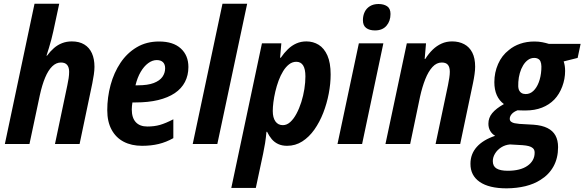

<svg xmlns="http://www.w3.org/2000/svg" viewBox="-20 -780 3165 1040"><path d="M6.3 0 167 -759.8H300.8L268.6 -609.9Q264.6 -590.3 258.3 -566.9Q252 -543.5 245.1 -520.5Q238.3 -497.6 231.9 -478.5H234.9Q252.4 -502.4 272.5 -519.8Q292.5 -537.1 316.7 -546.4Q340.8 -555.7 369.1 -555.7Q409.2 -555.7 436.5 -539.1Q463.9 -522.5 477.8 -491.7Q491.7 -460.9 491.7 -418Q491.7 -399.9 488.3 -376.2Q484.9 -352.5 480 -328.6L411.1 0H277.8L344.7 -317.9Q349.1 -337.9 351.8 -356.4Q354.5 -375 354.5 -391.1Q354.5 -415.5 343.5 -428.5Q332.5 -441.4 310.1 -441.4Q284.2 -441.4 262.7 -420.4Q241.2 -399.4 224.6 -359.9Q208 -320.3 195.8 -264.6L139.6 0Z M749.5 9.8Q692.4 9.8 650.1 -12.2Q607.9 -34.2 584.5 -77.4Q561 -120.6 561 -183.1Q561 -253.4 579.1 -320.1Q597.2 -386.7 632.6 -439.7Q668 -492.7 720.5 -523.9Q772.9 -555.2 841.8 -555.2Q918 -555.2 959.2 -517.6Q1000.5 -480 1000.5 -417Q1000.5 -372.1 981.9 -336.2Q963.4 -300.3 926.8 -275.6Q890.1 -251 836.7 -238Q783.2 -225.1 713.9 -225.1H697.3Q695.8 -215.3 694.8 -206.1Q693.8 -196.8 693.8 -187.5Q693.8 -141.6 715.6 -118.2Q737.3 -94.7 778.3 -94.7Q815.9 -94.7 846.7 -103.5Q877.4 -112.3 918.9 -133.8V-31.7Q879.9 -9.8 839.1 0Q798.3 9.8 749.5 9.8ZM713.9 -317.9H726.6Q780.3 -317.9 812.7 -330.3Q845.2 -342.8 859.9 -363.8Q874.5 -384.8 874.5 -410.2Q874.5 -431.6 862.8 -443.1Q851.1 -454.6 829.1 -454.6Q805.2 -454.6 782.5 -437.7Q759.8 -420.9 741.9 -390.4Q724.1 -359.9 713.9 -317.9Z M1023.9 0 1185.1 -759.8H1318.8L1157.2 0Z M1232.9 237.8 1398.9 -545.4H1503.9L1497.1 -467.3H1501Q1519 -493.7 1539.8 -513.7Q1560.5 -533.7 1585.4 -544.7Q1610.4 -555.7 1639.6 -555.7Q1676.3 -555.7 1706.1 -537.4Q1735.8 -519 1753.4 -479.5Q1771 -439.9 1771 -376.5Q1771 -326.7 1760.7 -272.9Q1750.5 -219.2 1731 -168.9Q1711.4 -118.7 1682.9 -78.1Q1654.3 -37.6 1617.2 -13.9Q1580.1 9.8 1535.2 9.8Q1507.3 9.8 1486.8 0.2Q1466.3 -9.3 1451.9 -26.4Q1437.5 -43.5 1426.8 -65.9H1423.3Q1420.4 -32.7 1415.8 -3.9Q1411.1 24.9 1405.3 52.2L1365.7 237.8ZM1512.2 -102.1Q1533.7 -102.1 1552.2 -118.9Q1570.8 -135.7 1585.9 -164.1Q1601.1 -192.4 1612.1 -227.1Q1623 -261.7 1628.7 -297.9Q1634.3 -334 1634.3 -366.2Q1634.3 -406.2 1621.8 -425.8Q1609.4 -445.3 1585 -445.3Q1563.5 -445.3 1545.7 -431.4Q1527.8 -417.5 1513.7 -394.5Q1499.5 -371.6 1489 -343Q1478.5 -314.5 1471.4 -284.2Q1464.4 -253.9 1460.9 -226.6Q1457.5 -199.2 1457.5 -178.7Q1457.5 -142.6 1471.9 -122.3Q1486.3 -102.1 1512.2 -102.1Z M1808.1 0 1923.8 -545.4H2056.6L1941.4 0ZM2011.2 -615.2Q1981.4 -615.2 1963.6 -628.4Q1945.8 -641.6 1945.8 -670.4Q1945.8 -695.3 1955.3 -715.1Q1964.8 -734.9 1983.9 -746.6Q2002.9 -758.3 2030.3 -758.3Q2058.6 -758.3 2076.9 -746.1Q2095.2 -733.9 2095.2 -704.1Q2095.2 -666 2073.5 -640.6Q2051.8 -615.2 2011.2 -615.2Z M2067.9 0 2183.6 -545.4H2287.6L2280.3 -460.9H2283.7Q2301.8 -489.7 2323.7 -511Q2345.7 -532.2 2371.8 -543.9Q2397.9 -555.7 2428.7 -555.7Q2466.3 -555.7 2494.6 -540.5Q2522.9 -525.4 2538.3 -495.1Q2553.7 -464.8 2553.7 -418.9Q2553.7 -400.9 2550.5 -378.2Q2547.4 -355.5 2542 -329.6L2472.7 0H2339.4L2406.7 -319.3Q2410.6 -339.4 2413.6 -357.9Q2416.5 -376.5 2416.5 -391.1Q2416.5 -416.5 2406 -429Q2395.5 -441.4 2373 -441.4Q2344.7 -441.4 2322.5 -417.2Q2300.3 -393.1 2283.7 -351.3Q2267.1 -309.6 2255.4 -256.8L2201.7 0Z M2724.1 240.2Q2628.9 240.2 2578.4 205.3Q2527.8 170.4 2528.3 106.9Q2528.3 54.2 2562.5 15.9Q2596.7 -22.5 2662.1 -44.4Q2645.5 -53.7 2635.5 -70.6Q2625.5 -87.4 2625.5 -109.9Q2625.5 -142.1 2646.2 -167.2Q2667 -192.4 2709.5 -216.3Q2684.1 -234.9 2670.9 -264.6Q2657.7 -294.4 2657.7 -335Q2657.7 -387.2 2678 -433.3Q2698.2 -479.5 2736.3 -508.8Q2762.2 -530.8 2797.6 -543Q2833 -555.2 2874.5 -555.2Q2897.9 -555.2 2917.5 -551.3Q2937 -547.4 2952.6 -542.5H3125L3108.9 -466.3L3033.2 -447.3Q3037.1 -436 3039.1 -423.1Q3041 -410.2 3041 -395.5Q3041 -352.1 3025.4 -310.8Q3009.8 -269.5 2982.9 -241.2Q2955.1 -212.4 2915.8 -197Q2876.5 -181.6 2827.1 -181.6Q2811 -181.6 2800.8 -181.9Q2790.5 -182.1 2783.7 -182.6Q2762.7 -174.8 2752 -162.4Q2741.2 -149.9 2741.2 -136.7Q2741.2 -124.5 2751 -119.1Q2757.3 -114.7 2767.8 -112.5Q2778.3 -110.4 2793.5 -108.9L2870.1 -104.5Q2916 -101.1 2945.3 -86.4Q2974.6 -71.8 2988.8 -45.9Q3002.9 -20 3002.9 17.1Q3002.9 76.7 2978 121.6Q2953.1 166.5 2907.7 194.3Q2873 216.8 2826.4 228.3Q2779.8 239.7 2724.1 240.2ZM2730.5 145Q2764.2 145 2791.3 138.2Q2818.4 131.3 2836.9 118.2Q2855.5 105.5 2865.7 87.6Q2876 69.8 2876 47.4Q2876 39.6 2873.8 33.2Q2871.6 26.9 2865.7 22Q2857.9 15.1 2844.2 11.5Q2830.6 7.8 2810.1 6.3L2742.2 2.4Q2715.3 4.9 2694.3 18.6Q2673.3 32.2 2661.4 52Q2649.4 71.8 2649.4 92.8Q2649.4 120.6 2669.9 132.8Q2690.4 145 2730.5 145ZM2827.6 -270.5Q2851.1 -270.5 2869.1 -287.6Q2887.2 -304.7 2898.4 -334.2Q2909.7 -363.8 2912.1 -401.9Q2913.6 -421.9 2911.1 -435.3Q2908.7 -448.7 2901.9 -456.1Q2897 -460.9 2890.1 -463.6Q2883.3 -466.3 2874 -466.3Q2855 -466.3 2839.8 -455.3Q2824.7 -444.3 2813.5 -425.8Q2802.2 -407.2 2795.7 -384Q2789.1 -360.8 2787.6 -335.9Q2786.6 -322.8 2787.1 -312.3Q2787.6 -301.8 2790.5 -293.9Q2800.3 -270.5 2827.6 -270.5Z"/></svg>

Font: Open Sans SemiCondensed
Style: Bold Italic
Weight: 700
Width: 4
Italic angle: -12°
Designer: Monotype Design Team
Foundry: Monotype Imaging Inc.
Version: Version 3.003